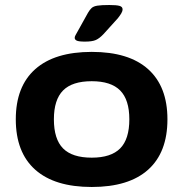

<svg xmlns="http://www.w3.org/2000/svg" viewBox="-20 -738 731 766"><path d="M346 8Q198 8 120.5 -61Q43 -130 43 -262Q43 -393 120.5 -462Q198 -531 346 -531Q494 -531 571 -462Q648 -393 648 -262Q648 -130 571 -61Q494 8 346 8ZM346 -109Q423 -109 459.5 -146Q496 -183 496 -262Q496 -340 459.5 -377Q423 -414 346 -414Q268 -414 231.5 -377Q195 -340 195 -262Q195 -183 231.5 -146Q268 -109 346 -109ZM319 -572Q294 -572 286 -576Q278 -580 278 -587Q278 -592 281.5 -598Q285 -604 291 -615L331 -687Q338 -699 345.5 -706Q353 -713 369 -715.5Q385 -718 416 -718Q445 -718 457 -714.5Q469 -711 469 -701Q469 -693 463.5 -684Q458 -675 450 -665L393 -602Q377 -585 362.5 -578.5Q348 -572 319 -572Z"/></svg>

Font: Asap Expanded
Style: Bold
Weight: 700
Width: 7
Designer: Pablo Cosgaya
Foundry: Omnibus-Type
Version: Version 3.001; ttfautohint (v1.8.4.7-5d5b)